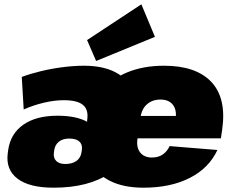

<svg xmlns="http://www.w3.org/2000/svg" viewBox="-20 -858 1084 891"><path d="M229 13Q116 13 61 -29Q6 -71 16 -147L18 -162Q29 -238 88.5 -279.5Q148 -321 247 -321Q290 -321 324.5 -314Q359 -307 384 -293L385 -305Q391 -350 364.5 -371.5Q338 -393 276 -393Q233 -393 184 -381.5Q135 -370 90 -350L81 -501Q121 -516 171 -528Q221 -540 273 -546.5Q325 -553 369 -553Q458 -553 516 -522.5Q574 -492 598.5 -434.5Q623 -377 611 -295L605 -244Q588 -121 489.5 -54Q391 13 229 13ZM283 -97Q315 -97 334.5 -111Q354 -125 358 -150L360 -164Q363 -188 348 -201.5Q333 -215 301 -215Q272 -215 254 -201Q236 -187 232 -163L230 -149Q227 -125 241 -111Q255 -97 283 -97ZM646 13Q554 13 491.5 -18Q429 -49 401 -107Q373 -165 385 -245L391 -295Q403 -376 449 -433.5Q495 -491 570 -522Q645 -553 741 -553Q890 -553 961 -477.5Q1032 -402 1011 -256L1005 -216H576L590 -320H833L792 -282L795 -306Q801 -348 782 -372Q763 -396 725 -396Q687 -396 662 -374Q637 -352 632 -312L618 -214Q612 -174 630.5 -150.5Q649 -127 685 -127Q716 -127 736.5 -142Q757 -157 767 -180L989 -162Q950 -78 861 -32.5Q772 13 646 13ZM699 -687 426 -575 384 -672 636 -838Z"/></svg>

Font: Pathway Extreme SemiCondensed Black
Style: Italic
Weight: 900
Width: 4
Italic angle: -8°
Version: Version 1.001;gftools[0.9.26]